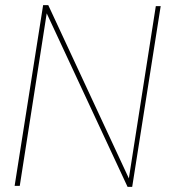

<svg xmlns="http://www.w3.org/2000/svg" viewBox="-20 -724 659 748"><path d="M37 0 148 -704H168L482 -29L587 -700H606L495 4H477L162 -672L57 0Z"/></svg>

Font: Georama Thin
Style: Italic
Weight: 100
Italic angle: -9°
Designer: Jean-Baptiste Levee
Foundry: Production Type
Version: Version 1.000